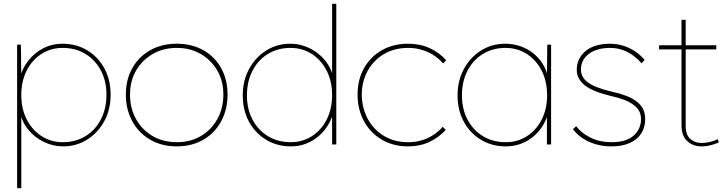

<svg xmlns="http://www.w3.org/2000/svg" viewBox="-20 -760 3829 1010"><path d="M70 230V-525H90L92 -348L83 -345Q96 -399 129 -441Q162 -483 208 -506.5Q254 -530 308 -530Q381 -530 438.5 -495.5Q496 -461 529 -400.5Q562 -340 562 -262Q562 -183 528 -121.5Q494 -60 437.5 -25Q381 10 312 10Q259 10 210.5 -13.5Q162 -37 128.5 -78Q95 -119 86 -170L92 -167V230ZM540 -262Q540 -333 511 -388.5Q482 -444 430 -476Q378 -508 309 -508Q248 -508 198.5 -476.5Q149 -445 120.5 -389Q92 -333 92 -260Q92 -188 120.5 -132Q149 -76 198.5 -44Q248 -12 311 -12Q378 -12 430 -44Q482 -76 511 -132.5Q540 -189 540 -262Z M642 -263Q642 -341 676 -401.5Q710 -462 770.5 -496Q831 -530 910 -530Q989 -530 1049.5 -496Q1110 -462 1143.5 -401.5Q1177 -341 1177 -263Q1177 -184 1143.5 -122Q1110 -60 1049.5 -25Q989 10 910 10Q831 10 770.5 -25Q710 -60 676 -122Q642 -184 642 -263ZM1155 -263Q1155 -334 1123 -389Q1091 -444 1036 -476Q981 -508 910 -508Q839 -508 783.5 -476Q728 -444 696 -389Q664 -334 664 -263Q664 -190 696 -133Q728 -76 783.5 -44Q839 -12 910 -12Q981 -12 1036 -44Q1091 -76 1123 -133Q1155 -190 1155 -263Z M1257 -258Q1257 -337 1291 -398.5Q1325 -460 1381.5 -495Q1438 -530 1507 -530Q1547 -530 1584.5 -516.5Q1622 -503 1653 -478.5Q1684 -454 1705 -421.5Q1726 -389 1733 -350L1727 -353V-740H1749V0H1727V-172L1736 -175Q1726 -135 1705 -101Q1684 -67 1654 -42Q1624 -17 1588 -3.5Q1552 10 1511 10Q1438 10 1380.5 -24.5Q1323 -59 1290 -119.5Q1257 -180 1257 -258ZM1727 -260Q1727 -332 1698.5 -388Q1670 -444 1620.5 -476Q1571 -508 1508 -508Q1441 -508 1389 -476Q1337 -444 1308 -387.5Q1279 -331 1279 -258Q1279 -187 1308 -131.5Q1337 -76 1389 -44Q1441 -12 1510 -12Q1571 -12 1620.5 -43.5Q1670 -75 1698.5 -131Q1727 -187 1727 -260Z M1861 -263Q1861 -341 1895 -401.5Q1929 -462 1989 -496Q2049 -530 2127 -530Q2190 -530 2241 -506.5Q2292 -483 2327 -443L2311 -426Q2289 -452 2260.5 -470Q2232 -488 2198.5 -498Q2165 -508 2127 -508Q2056 -508 2001.5 -476.5Q1947 -445 1915.5 -390Q1884 -335 1883 -263Q1884 -190 1915.5 -133Q1947 -76 2001.5 -44Q2056 -12 2127 -12Q2164 -12 2197 -21.5Q2230 -31 2258.5 -49.5Q2287 -68 2309 -93L2325 -77Q2289 -37 2239 -13.5Q2189 10 2127 10Q2049 10 1989 -25Q1929 -60 1895 -122Q1861 -184 1861 -263Z M2387 -258Q2387 -337 2421 -398.5Q2455 -460 2511.5 -495Q2568 -530 2637 -530Q2679 -530 2717 -517Q2755 -504 2785 -480Q2815 -456 2835.5 -423Q2856 -390 2863 -350L2857 -353L2859 -525H2879V0H2857V-172L2866 -175Q2857 -135 2836.5 -101Q2816 -67 2786 -42Q2756 -17 2719.5 -3.5Q2683 10 2641 10Q2568 10 2510.5 -24.5Q2453 -59 2420 -119.5Q2387 -180 2387 -258ZM2858 -260Q2858 -332 2829.5 -388Q2801 -444 2751.5 -476Q2702 -508 2639 -508Q2572 -508 2520 -476Q2468 -444 2439 -387.5Q2410 -331 2410 -258Q2410 -187 2439 -131.5Q2468 -76 2520 -44Q2572 -12 2641 -12Q2702 -12 2751.5 -43.5Q2801 -75 2829.5 -131Q2858 -187 2858 -260Z M2994 -81 3011 -96Q3039 -59 3087 -35.5Q3135 -12 3199 -12Q3240 -12 3269 -22Q3298 -32 3316 -49Q3334 -66 3343 -87.5Q3352 -109 3352 -133Q3352 -182 3310 -210Q3290 -225 3260 -236Q3230 -247 3190 -256Q3145 -267 3110.5 -281Q3076 -295 3054 -313Q3034 -330 3024 -349.5Q3014 -369 3014 -393Q3014 -424 3026.5 -449Q3039 -474 3061.5 -492.5Q3084 -511 3116.5 -520.5Q3149 -530 3189 -530Q3224 -530 3257 -520Q3290 -510 3319 -491Q3348 -472 3371 -445L3355 -427Q3333 -452 3307 -470.5Q3281 -489 3251.5 -498.5Q3222 -508 3189 -508Q3153 -508 3124.5 -499.5Q3096 -491 3076 -475.5Q3056 -460 3046 -439.5Q3036 -419 3036 -394Q3036 -377 3043 -361Q3050 -345 3066 -332Q3086 -315 3118.5 -302Q3151 -289 3194 -279Q3239 -269 3272.5 -256.5Q3306 -244 3328 -227Q3351 -210 3362.5 -187Q3374 -164 3374 -133Q3374 -90 3353 -57.5Q3332 -25 3292 -7.5Q3252 10 3197 10Q3131 10 3077 -15Q3023 -40 2994 -81Z M3565 -101V-500H3447V-522H3565V-656H3587V-522H3748V-500H3587V-97Q3587 -50 3611.5 -29Q3636 -8 3669 -8Q3695 -8 3720.5 -15Q3746 -22 3755 -28L3762 -12Q3751 -5 3724 2.5Q3697 10 3669 10Q3626 10 3595.5 -17.5Q3565 -45 3565 -101Z"/></svg>

Font: Mach Thin
Style: Regular
Weight: 250
Version: Version 1.002